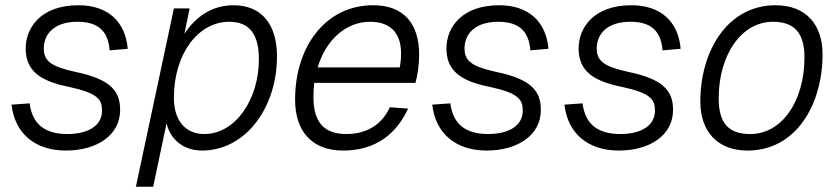

<svg xmlns="http://www.w3.org/2000/svg" viewBox="-20 -562 3195 732"><path d="M231 12C349 12 438 -46 438 -143C438 -214 403 -260 267 -288C176 -308 147 -329 147 -377C147 -435 190 -479 275 -479C352 -479 392 -446 398 -370L467 -376C458 -480 391 -542 279 -542C137 -542 78 -458 78 -377C78 -293 132 -253 242 -231C353 -207 369 -183 369 -140C369 -81 313 -51 237 -51C152 -51 103 -88 93 -168L24 -163C36 -54 113 12 231 12Z M498 150H564L615 -92C628 -34 676 12 750 12C916 12 1036 -151 1036 -347C1036 -466 980 -542 870 -542C790 -542 727 -500 683 -433L703 -530H643ZM759 -51C689 -51 643 -100 643 -189C643 -359 737 -479 854 -479C930 -479 967 -433 967 -336C967 -182 877 -51 759 -51Z M1288 12C1414 12 1492 -53 1536 -148L1466 -153C1438 -90 1381 -51 1301 -51C1217 -51 1175 -94 1175 -192C1175 -210 1176 -228 1178 -246H1564C1573 -279 1578 -319 1578 -354C1578 -472 1519 -542 1403 -542C1219 -542 1105 -382 1105 -182C1105 -63 1168 12 1288 12ZM1391 -479C1469 -479 1509 -435 1509 -359C1509 -336 1507 -320 1504 -305H1191C1222 -408 1297 -479 1391 -479Z M1835 12C1953 12 2042 -46 2042 -143C2042 -214 2007 -260 1871 -288C1780 -308 1751 -329 1751 -377C1751 -435 1794 -479 1879 -479C1956 -479 1996 -446 2002 -370L2071 -376C2062 -480 1995 -542 1883 -542C1741 -542 1682 -458 1682 -377C1682 -293 1736 -253 1846 -231C1957 -207 1973 -183 1973 -140C1973 -81 1917 -51 1841 -51C1756 -51 1707 -88 1697 -168L1628 -163C1640 -54 1717 12 1835 12Z M2339 12C2457 12 2546 -46 2546 -143C2546 -214 2511 -260 2375 -288C2284 -308 2255 -329 2255 -377C2255 -435 2298 -479 2383 -479C2460 -479 2500 -446 2506 -370L2575 -376C2566 -480 2499 -542 2387 -542C2245 -542 2186 -458 2186 -377C2186 -293 2240 -253 2350 -231C2461 -207 2477 -183 2477 -140C2477 -81 2421 -51 2345 -51C2260 -51 2211 -88 2201 -168L2132 -163C2144 -54 2221 12 2339 12Z M2830 12C3015 12 3116 -163 3116 -355C3116 -468 3053 -542 2937 -542C2753 -542 2650 -367 2650 -175C2650 -62 2714 12 2830 12ZM2840 -51C2759 -51 2720 -91 2720 -187C2720 -351 2805 -479 2927 -479C3008 -479 3047 -437 3047 -343C3047 -179 2963 -51 2840 -51Z"/></svg>

Font: Geist Light
Style: Italic
Weight: 300
Italic angle: -12°
Designer: Basement.studio, Andrés Briganti, Mateo Zaragoza
Foundry: Basement.studio, Vercel, Andrés Briganti, Guido Ferreyra, Mateo Zaragoza
Version: Version 1.500